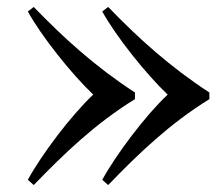

<svg xmlns="http://www.w3.org/2000/svg" viewBox="-20 -526 622 552"><path d="M248 -254C185 -195 99 -81 60 -9L77 6C163 -83 253 -170 368 -241V-260C253 -335 163 -417 77 -506L60 -493C99 -422 185 -314 248 -254ZM274 -9 291 6C377 -83 467 -170 582 -241V-260C467 -335 377 -417 291 -506L274 -493C313 -422 399 -314 462 -254C399 -195 313 -81 274 -9Z"/></svg>

Font: Ortica Linear
Style: Regular
Weight: 400
Designer: Benedetta Bovani
Foundry: Collletttivo
Version: Version 2.000;Glyphs 3.1.2 (3151)